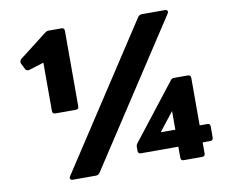

<svg xmlns="http://www.w3.org/2000/svg" viewBox="-80 -833 1101 933"><g transform="rotate(-10 470.5 -367.0)"><path d="M207 0Q197 0 194 -5.5Q191 -11 196 -19L656 -723Q664 -734 675 -734H789Q799 -734 802 -728.5Q805 -723 800 -715L340 -11Q332 0 321 0ZM753 0Q739 0 739 -15V-69H554Q540 -69 540 -84V-102Q540 -113 546 -120L759 -393Q765 -402 777 -402H844Q859 -402 859 -387V-153H896Q911 -153 911 -139V-84Q911 -69 896 -69H859V-15Q859 0 844 0ZM667 -153H739V-245ZM179 -332Q164 -332 164 -347V-585L90 -562Q77 -559 71 -570L56 -600Q52 -612 61 -621L199 -728Q207 -734 217 -734H280Q294 -734 294 -719V-347Q294 -332 280 -332Z"/></g></svg>

Font: LINE Seed Sans ExtraBold
Style: Regular
Weight: 800
Designer: LINE VX Design & Dalton Maag Ltd & Sandoll Inc
Foundry: Dalton Maag Ltd
Version: Version 1.003